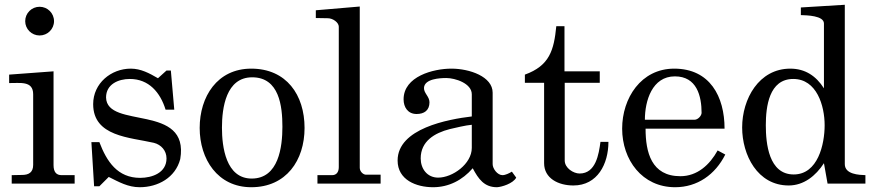

<svg xmlns="http://www.w3.org/2000/svg" viewBox="-20 -765 3652 800"><path d="M28.8 -35.2V0H291V-35.2H236.8C215.8 -35.2 203.1 -46.9 203.1 -77.1V-467.8L18.1 -454.1V-418.9C62 -418 118.2 -430.2 118.2 -372.1V-78.1C118.2 -46.9 100.1 -36.1 71.8 -36.1ZM85 -676.8C85 -644 111.8 -617.2 145 -617.2C178.2 -617.2 205.1 -644 205.1 -676.8C205.1 -710 178.2 -736.8 145 -736.8C111.8 -736.8 85 -710 85 -676.8Z M433.1 -27.8C475.1 -6.8 513.2 15.1 562 15.1C638.2 15.1 710.9 -24.9 731 -102.1C771 -335.9 424.8 -225.1 421.9 -358.9C421.9 -414.1 473.1 -436 521 -436C600.1 -436 647.9 -379.9 669.9 -308.1H706.1L691.9 -471.2H673.8L638.2 -439C602.1 -460 566.9 -479 524.9 -479C442.9 -479 368.2 -418 368.2 -331.1C368.2 -195.8 521 -192.9 621.1 -169.9C651.9 -162.1 673.8 -137.2 673.8 -105C673.8 -44.9 613.8 -23.9 564 -23.9C469.7 -23.9 424.8 -91.8 394 -172.9H360.8L372.1 11.2H394Z M812 -231.9C812 -102.1 886.7 15.1 1026.9 15.1C1172.9 15.1 1249 -97.2 1249 -231.9C1249 -369.1 1173.8 -479 1026.9 -479C884.8 -479 812 -361.8 812 -231.9ZM904.8 -232.9C904.8 -315.9 921.9 -442.9 1030.8 -442.9C1144 -442.9 1156.7 -321.8 1156.7 -236.8C1156.7 -153.8 1141.6 -21 1028.8 -21C920.9 -21 904.8 -153.8 904.8 -232.9Z M1302.7 -35.2V0H1565.9V-37.1H1504.9C1493.7 -37.1 1479 -49.8 1479 -65.9V-737.8L1295.9 -722.2V-689.9L1345.7 -689C1367.7 -689 1391.6 -670.9 1391.6 -653.8V-68.8C1391.6 -47.9 1381.8 -35.2 1363.8 -35.2Z M1636.7 -96.2C1636.7 -15.1 1714.8 15.1 1784.7 15.1C1849.6 15.1 1906.7 -14.2 1949.7 -64C1973.6 -19 1997.6 15.1 2050.8 15.1C2069.8 14.2 2117.7 0 2130.9 -24.9L2112.8 -49.8C2101.6 -43 2085.9 -35.2 2073.7 -35.2C2052.7 -35.2 2032.7 -62 2032.7 -81.1V-378.9C2032.7 -445.8 1937 -479 1860.8 -479C1785.6 -479 1661.6 -446.8 1661.6 -351.1C1661.6 -317.9 1679.7 -290 1715.8 -290C1747.6 -290 1769.5 -305.2 1769.5 -338.9C1769.5 -362.8 1745.6 -377 1746.6 -398.9C1748.5 -437 1814 -439.9 1839.8 -439.9C1876 -439.9 1945.8 -418 1945.8 -372.1V-279.8C1847.7 -268.1 1636.7 -230 1636.7 -96.2ZM1732.9 -105C1732.9 -176.8 1791 -210.9 1854 -227.1C1875 -231.9 1920.9 -243.2 1945.8 -245.1V-148.9C1945.8 -82 1865.7 -24.9 1805.7 -24.9C1759.8 -24.9 1732.9 -62 1732.9 -105Z M2247.1 -419.9V-85C2247.1 -22 2306.2 7.8 2369.1 7.8C2469.7 7.8 2515.1 -82 2515.1 -173.8H2481.9C2475.1 -123 2462.9 -42 2395 -42C2369.1 -42 2333 -64.9 2333 -96.2V-419.9H2479V-467.8H2332V-655.8H2297.9C2288.1 -556.2 2270 -491.2 2167 -454.1V-419.9Z M2572.3 -229C2572.3 -99.1 2655.3 15.1 2793 15.1C2885.3 15.1 2960 -37.1 3002 -121.1L2970.2 -138.2C2937 -78.1 2885.3 -30.8 2814.9 -30.8C2693.8 -30.8 2669.9 -130.9 2669.9 -229H2999C2999 -362.8 2938 -479 2789.1 -479C2650.9 -479 2572.3 -356 2572.3 -229ZM2792 -446.8C2883.3 -446.8 2903.3 -365.2 2903.3 -293.9C2901.9 -280.8 2887.2 -266.1 2874 -266.1H2667C2667 -345.2 2697.3 -446.8 2792 -446.8Z M3072.3 -233.9C3072.3 -119.1 3136.2 7.8 3266.1 7.8C3329.1 7.8 3378.9 -32.2 3413.1 -85L3428.2 0H3585.9V-35.2C3560.1 -36.1 3500 -38.1 3500 -81.1V-745.1L3316.9 -733.9V-702.1C3341.3 -701.2 3413.1 -700.2 3413.1 -667V-397C3379.9 -449.2 3334 -479 3272.9 -479C3142.1 -479 3072.3 -353 3072.3 -233.9ZM3170.9 -243.2C3170.9 -319.8 3184.1 -436 3285.2 -436C3383.3 -436 3416 -324.2 3416 -243.2C3416 -164.1 3388.2 -38.1 3287.1 -38.1C3183.1 -38.1 3170.9 -167 3170.9 -243.2Z"/></svg>

Font: MusGlyphs-Text
Style: Regular
Weight: 400
Version: Version 2.1.1